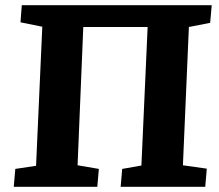

<svg xmlns="http://www.w3.org/2000/svg" viewBox="-20 -720 845 740"><path d="M33 0 39 -69 119 -81 143 -617 59 -634 64 -700H796L790 -632L708 -616L685 -83L777 -70L771 0H445L451 -69L525 -82L549 -616H301L279 -83L361 -69L355 0Z"/></svg>

Font: Literata 12pt
Style: Bold Italic
Weight: 700
Italic angle: -2°
Designer: Latin by Veronika Burian and Jose Scaglione. Greek by Irene Vlachou. Cyrillic by Vera Evstafieva
Foundry: TypeTogether
Version: Version 3.002